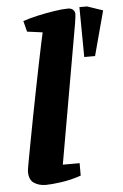

<svg xmlns="http://www.w3.org/2000/svg" viewBox="-54 -783 531 831"><g transform="rotate(-5 212.0 -367.0)"><path d="M325 -527 323 -744H356L424 -721L372 -527ZM112 10Q82 10 60.5 -4Q39 -18 39 -54Q39 -60 45 -93Q51 -126 60.5 -176.5Q70 -227 81.5 -287Q93 -347 105 -407Q117 -467 127.5 -519Q138 -571 145.5 -606Q153 -641 155 -649L88 -658L76 -705Q105 -715 141.5 -723Q178 -731 213.5 -736.5Q249 -742 273 -742Q287 -742 295 -734.5Q303 -727 303 -716Q303 -714 302 -703Q301 -692 298 -675L192 -71H265V-17Q222 -2 178.5 4Q135 10 112 10Z"/></g></svg>

Font: Manuale ExtraBold
Style: Italic
Weight: 800
Italic angle: -11°
Designer: Eduardo Tunni / Pablo Cosgaya
Foundry: Eduardo Tunni / Pablo Cosgaya
Version: Version 1.002